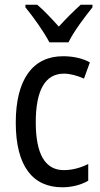

<svg xmlns="http://www.w3.org/2000/svg" viewBox="-20 -786 427 816"><path d="M190 -606H271C293 -652 341 -715 373 -755V-766H323C289 -735 265 -711 230 -673C199 -707 166 -743 138 -766H88V-755C124 -711 167 -650 190 -606ZM245 10C284 10 325 0 355 -18V-89C323 -73 288 -63 251 -63C172 -63 132 -131 132 -266C132 -403 172 -473 252 -473C279 -473 310 -464 337 -452L362 -521C333 -537 294 -547 248 -547C119 -547 47 -448 47 -265C47 -80 119 10 245 10Z"/></svg>

Font: Noto Sans Georgian Condensed
Style: Regular
Weight: 400
Width: 3
Designer: Monotype Design Team, Akaki Razmadze
Foundry: Google LLC
Version: Version 2.005